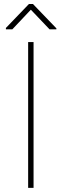

<svg xmlns="http://www.w3.org/2000/svg" viewBox="-20 -916 301 936"><path d="M143.6 -710.9V0H117.2V-710.9ZM140.6 -896.5 254.9 -777.8V-772.9H221.7L130.4 -868.7L40 -772.9H8.8V-779.8L121.1 -896.5Z"/></svg>

Font: Vazirmatn RD Thin
Style: Regular
Weight: 100
Designer: Saber Rastikerdar
Foundry: Saber Rastikerdar
Version: Version 32.102